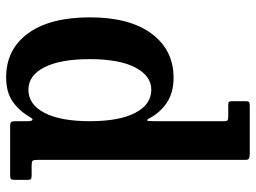

<svg xmlns="http://www.w3.org/2000/svg" viewBox="-124 -696 833 625"><g transform="rotate(90 292.5 -383.5)"><path d="M36.5 -259.5Q36.5 -389.5 89.8 -460.8Q143 -532 233 -532Q281.5 -532 314 -510.2Q346.5 -488.5 365 -453.5Q370.5 -443.5 372.5 -446.2Q374.5 -449 374.5 -469V-696.5Q374.5 -706 371.2 -708Q368 -710 359 -710H321Q313 -710 311.2 -712.8Q309.5 -715.5 309.5 -723.5V-767.5Q309.5 -776 312.8 -778Q316 -780 324 -780H481.5Q491 -780 495.8 -777.5Q500.5 -775 500.5 -765V-88Q500.5 -76 503.5 -73Q506.5 -70 519 -70H550.5Q559.5 -70 562.5 -67.8Q565.5 -65.5 565.5 -56V-15.5Q565.5 -5.5 563 -2.8Q560.5 0 550.5 0H391Q380 0 377.2 -3.5Q374.5 -7 374.5 -18V-57.5Q374.5 -69 371 -72.2Q367.5 -75.5 361.5 -65Q341 -29.5 310.5 -8.2Q280 13 232 13Q140.5 13 88.5 -58.5Q36.5 -130 36.5 -259.5ZM172.5 -259.5Q172.5 -163.5 199 -111.5Q225.5 -59.5 272 -59.5Q320 -59.5 347.2 -111.5Q374.5 -163.5 374.5 -259.5Q374.5 -355.5 347.2 -407.5Q320 -459.5 272 -459.5Q227 -459.5 199.8 -407.5Q172.5 -355.5 172.5 -259.5Z"/></g></svg>

Font: Besley* Narrow Semi
Style: Regular
Weight: 600
Width: 4
Designer: Owen Earl
Foundry: indestructible type*
Version: Version 3.000; ttfautohint (v1.8.3)